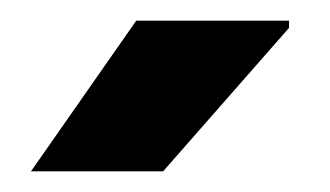

<svg xmlns="http://www.w3.org/2000/svg" viewBox="-20 -857 320 186"><path d="M260 -830 138 -691H10L112 -837H260Z"/></svg>

Font: Bakbak One
Style: Regular
Weight: 400
Designer: Saumya Kishore and Sanchit Sawaria
Foundry: A Good Feeling
Version: Version 1.003; ttfautohint (v1.8.3)